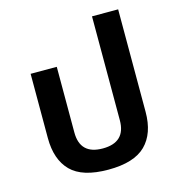

<svg xmlns="http://www.w3.org/2000/svg" viewBox="-106 -796 837 901"><g transform="rotate(-15 312.0 -345.5)"><path d="M311 12Q185 12 129.5 -44Q74 -100 74 -205V-517H201V-198Q201 -91 311 -91Q422 -91 422 -198V-703H549V-205Q549 -100 492.5 -44Q436 12 311 12Z"/></g></svg>

Font: Noto Sans Thai UI SemBd
Style: Regular
Weight: 600
Designer: Monotype Design Team
Foundry: Monotype Imaging Inc.
Version: Version 2.000;GOOG;noto-source:20170915:90ef993387c0